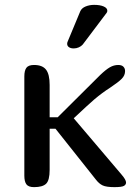

<svg xmlns="http://www.w3.org/2000/svg" viewBox="-20 -769 558 789"><path d="M217 -287 392 -461Q415 -483 431.5 -492.5Q448 -502 466 -502Q480 -502 487 -495Q494 -488 494 -477Q494 -459 480 -445Q466 -431 433 -409Q400 -388 367 -360Q347 -343 283 -283L480 -51Q498 -30 498 -19Q498 -10 489 -5Q480 0 450 0Q417 0 402 -7Q387 -14 374 -31L208 -240H184V-71Q184 -28 169.5 -14Q155 0 120 0Q97 0 88.5 -11.5Q80 -23 80 -47V-455Q80 -479 88.5 -490.5Q97 -502 120 -502Q154 -502 169 -483Q184 -464 184 -420V-287ZM283 -570Q271 -570 263.5 -575Q256 -580 256 -589Q256 -594 258 -598L310 -723Q316 -736 332 -742.5Q348 -749 367 -749Q391 -749 406 -742.5Q421 -736 421 -725Q421 -719 418 -716L320 -586Q314 -579 304 -574.5Q294 -570 283 -570Z"/></svg>

Font: Marmelad for Arash.Academy
Style: Regular
Weight: 400
Designer: Manvel Shmavonyan
Foundry: Cyreal
Version: Version 1.110;Glyphs 3.2 (3202)